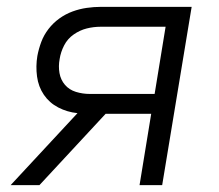

<svg xmlns="http://www.w3.org/2000/svg" viewBox="-20 -540 640 560"><path d="M95 0H11L206 -210Q176 -213 150 -226.5Q124 -240 108 -263.5Q92 -287 88 -317Q84 -347 89 -377Q93 -398 100.5 -418Q108 -438 121.5 -455.5Q135 -473 153 -486Q171 -499 191.5 -506.5Q212 -514 233 -517Q254 -520 274 -520H539L453 0H387L421 -208H288ZM242 -266H431L463 -462H274Q253 -462 233 -457Q213 -452 195 -439.5Q177 -427 167 -407.5Q157 -388 154 -368Q150 -347 153.5 -327Q157 -307 169.5 -292.5Q182 -278 201.5 -272Q221 -266 242 -266Z"/></svg>

Font: Iosevka Aile Light
Style: Italic
Weight: 300
Italic angle: -9°
Designer: Belleve Invis
Foundry: Belleve Invis
Version: Version 31.1.0; ttfautohint (v1.8.4)